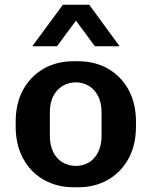

<svg xmlns="http://www.w3.org/2000/svg" viewBox="-20 -779 638 809"><path d="M290 10Q220 10 164.5 -21.5Q109 -53 77.5 -111Q46 -169 46 -247V-265Q46 -344 77.5 -401Q109 -458 164 -489.5Q219 -521 289 -521H309Q380 -521 435 -489.5Q490 -458 521.5 -401Q553 -344 553 -265V-247Q553 -168 521.5 -110.5Q490 -53 435 -21.5Q380 10 310 10ZM299 -80Q330 -80 354.5 -94.5Q379 -109 393.5 -138Q408 -167 408 -207V-305Q408 -346 393.5 -374Q379 -402 354.5 -417Q330 -432 299 -432Q269 -432 244 -417Q219 -402 204.5 -374Q190 -346 190 -305V-207Q190 -167 204.5 -138Q219 -109 244 -94.5Q269 -80 299 -80ZM116 -584 245 -759H356L484 -584H380L263 -742H337L220 -584Z"/></svg>

Font: Chivo SemiBold
Style: Regular
Weight: 600
Designer: Hector Gatti
Foundry: Omnibus-Type
Version: Version 2.002